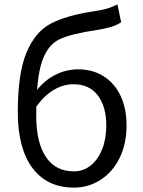

<svg xmlns="http://www.w3.org/2000/svg" viewBox="-20 -836 647 869"><path d="M60.6 -328.2Q60.6 -505.2 100.2 -598.9Q139.8 -692.6 210 -729.2Q280.2 -765.8 399.6 -784.2Q442.6 -790.4 463.8 -796.7Q485 -803 511.4 -816L528.4 -735.4Q508.2 -721.6 481.9 -713.9Q455.6 -706.2 418.2 -700.2Q300 -682.8 247.7 -657.5Q195.4 -632.2 169.7 -556.4Q144 -480.6 144 -311.6Q144 -191.6 187.5 -126Q231 -60.4 314.4 -60.4Q357 -60.4 390.2 -86.8Q423.4 -113.2 442.2 -160.1Q461 -207 461 -268Q461 -354.4 422.3 -404.6Q383.6 -454.8 312.4 -454.8Q269 -454.8 226.4 -431.1Q183.8 -407.4 143.2 -352.4L140 -418.8Q176.8 -469.4 227.5 -495.8Q278.2 -522.2 333.8 -522.2Q398.6 -522.2 448.2 -491.4Q497.8 -460.6 525.3 -403.2Q552.8 -345.8 552.8 -268Q552.8 -184.6 521.1 -120.6Q489.4 -56.6 434.7 -21.7Q380 13.2 315 13.2Q193.4 13.2 127 -75.5Q60.6 -164.2 60.6 -328.2Z"/></svg>

Font: 寒蝉端黑体 Light
Style: Regular
Weight: 300
Designer: ChillDuanSans {Warren2060}; 
Source Han Sans {Ryoko NISHIZUKA 西塚涼子 (kana, bopomofo & ideographs); Paul D. Hunt (Latin, G
Foundry: ChillType&Adobe
Version: Version 1.300;Glyphs 3.3 (3306)